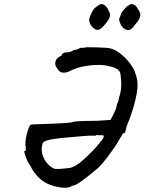

<svg xmlns="http://www.w3.org/2000/svg" viewBox="-20 -878 700 930"><path d="M320 27Q314 31 298 31.5Q282 32 261.5 28Q241 24 222 17Q203 10 191 1Q181 -5 168 -17.5Q155 -30 144 -45.5Q133 -61 128 -74Q121 -81 113 -98Q105 -115 100.5 -130.5Q96 -146 98 -146Q104 -146 104.5 -149.5Q105 -153 105 -163Q102 -175 103.5 -192.5Q105 -210 109.5 -227.5Q114 -245 119 -258Q124 -271 128 -273Q132 -275 139.5 -275.5Q147 -276 155 -276Q160 -276 183 -277Q206 -278 237 -279Q266 -280 296.5 -282Q327 -284 340 -289Q354 -291 388.5 -292Q423 -293 452 -293L515 -297L526 -317Q541 -346 544 -360Q547 -374 547 -374Q547 -374 551 -382.5Q555 -391 556 -404Q564 -425 566.5 -451Q569 -477 564 -514Q564 -532 548.5 -542.5Q533 -553 510 -557Q487 -564 452.5 -563.5Q418 -563 383 -556Q348 -549 321 -535Q302 -525 285 -526Q268 -527 257 -547Q248 -559 247.5 -569Q247 -579 251 -586Q254 -594 265 -601.5Q276 -609 278 -609Q281 -610 281 -617Q281 -617 286.5 -620.5Q292 -624 298 -624Q302 -624 311.5 -625Q321 -626 330 -631Q335 -636 347.5 -637.5Q360 -639 367 -646Q395 -646 395 -649Q396 -649 412.5 -649Q429 -649 451 -648.5Q473 -648 493 -646.5Q513 -645 520 -642Q541 -636 566 -616Q591 -596 611 -569Q631 -542 637 -518Q652 -481 642.5 -426Q633 -371 607 -300Q597 -278 592 -260.5Q587 -243 587 -238Q587 -238 585.5 -235.5Q584 -233 576 -232Q572 -228 570.5 -222.5Q569 -217 564 -213Q557 -198 539 -171Q521 -144 499 -115Q477 -86 456 -65Q432 -45 407 -25Q382 -5 361.5 8.5Q341 22 328 22Q324 26 322 26.5Q320 27 320 27ZM273 -60Q300 -62 314.5 -64Q329 -66 350 -78Q365 -87 385 -105Q405 -123 425.5 -144Q446 -165 461 -183.5Q476 -202 482 -212Q483 -221 481 -222Q479 -223 465 -223Q457 -222 451.5 -224Q446 -226 446 -221Q446 -221 427 -221Q408 -221 384 -219Q321 -214 282 -210Q243 -206 222.5 -201.5Q202 -197 194 -192Q186 -187 185 -179Q184 -171 182 -158Q181 -137 191.5 -113.5Q202 -90 223 -73Q237 -62 245 -60.5Q253 -59 273 -60ZM573 -747Q566 -754 561 -768Q556 -782 557 -786Q559 -791 565 -806.5Q571 -822 576 -827Q580 -832 589 -841Q598 -850 602 -851Q613 -862 627 -856Q641 -850 648 -834Q664 -814 658.5 -796.5Q653 -779 635 -760Q617 -732 601 -732.5Q585 -733 573 -747ZM434 -741Q422 -750 416 -764.5Q410 -779 412 -785Q414 -796 423 -814.5Q432 -833 439 -839Q442 -841 447.5 -845.5Q453 -850 458 -853Q469 -861 479 -857Q489 -853 497 -843Q505 -833 508 -822Q516 -809 511 -794.5Q506 -780 491 -763Q475 -742 461.5 -735.5Q448 -729 434 -741Z"/></svg>

Font: Caveat SemiBold
Style: Regular
Weight: 600
Designer: Pablo Impallari
Foundry: Pablo Impallari
Version: Version 2.000